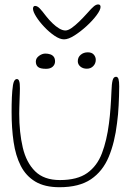

<svg xmlns="http://www.w3.org/2000/svg" viewBox="-20 -794 598 844"><path d="M241.5 29Q176.5 29 135.2 4.2Q94 -20.5 71.2 -65.2Q48.5 -110 39.8 -170Q31 -230 31 -301Q31 -317 31.2 -333.8Q31.5 -350.5 32.2 -366.5Q33 -382.5 34 -394.5Q36.5 -425.5 41.5 -436Q46.5 -446.5 54 -446.5Q60 -446.5 63 -440.5Q66 -434.5 66.8 -425Q67.5 -415.5 67.5 -405Q67.5 -397 67 -383.2Q66.5 -369.5 66 -353.5Q65.5 -337.5 65 -322Q64.5 -306.5 64.5 -294.5Q64.5 -212 80 -145.8Q95.5 -79.5 134.5 -41Q173.5 -2.5 243.5 -2.5Q320 -2.5 363.5 -33.5Q407 -64.5 428.2 -120.5Q449.5 -176.5 459 -251.5Q461 -267 462.8 -284.2Q464.5 -301.5 465.8 -319.5Q467 -337.5 468.2 -356.2Q469.5 -375 470 -393.5Q471 -425 475 -440.8Q479 -456.5 490 -456.5Q498 -456.5 501 -446Q504 -435.5 504 -414.5Q504 -393 503.2 -372Q502.5 -351 501.5 -330.8Q500.5 -310.5 498.8 -291Q497 -271.5 494.5 -253Q484.5 -168 458 -104.5Q431.5 -41 379.8 -6Q328 29 241.5 29ZM182.5 -491.5Q156.5 -491.5 147 -499.8Q137.5 -508 137.5 -523.5Q137.5 -538 151.2 -548.2Q165 -558.5 179.5 -558.5Q191 -558.5 200.8 -555.2Q210.5 -552 216.2 -544.5Q222 -537 222 -524Q222 -510.5 211.8 -501Q201.5 -491.5 182.5 -491.5ZM361.5 -492Q344.5 -492 333.2 -501.5Q322 -511 322 -525Q322 -542.5 334.8 -553.2Q347.5 -564 366 -564Q383.5 -564 392.2 -554Q401 -544 401 -531Q401 -515 390 -503.5Q379 -492 361.5 -492ZM261.5 -621Q243 -621 219.8 -636.8Q196.5 -652.5 174.8 -675.5Q153 -698.5 139 -720.8Q125 -743 125 -756Q125 -761.5 127.5 -764.8Q130 -768 134 -768Q144 -768 154.2 -757.5Q164.5 -747 183 -722.5Q196 -706 210.8 -691.8Q225.5 -677.5 240.2 -668.8Q255 -660 267.5 -660Q279 -660 294.8 -671Q310.5 -682 328.2 -699.2Q346 -716.5 362.5 -735Q383 -758.5 393 -766.5Q403 -774.5 411.5 -774.5Q422 -774.5 422 -763.5Q422 -750.5 404.5 -727Q387 -703.5 360.5 -679.2Q334 -655 307.2 -638Q280.5 -621 261.5 -621Z"/></svg>

Font: Gluten Thin Thin
Style: Regular
Weight: 250
Version: Version 1.300